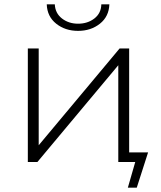

<svg xmlns="http://www.w3.org/2000/svg" viewBox="-20 -745 740 883"><path d="M108 0V-522H158V-77L530 -522H574V0H524V-445L152 0ZM339 -603Q280 -603 238.5 -636Q197 -669 195 -725H232Q234 -684 265 -660Q296 -636 339 -636Q383 -636 414 -660Q445 -684 446 -725H483Q481 -669 439.5 -636Q398 -603 339 -603ZM568 118 602 0H524V-44H661L609 118Z"/></svg>

Font: Montserrat Z Light
Style: Regular
Weight: 300
Designer: Julieta Ulanovsky
Foundry: Julieta Ulanovsky
Version: Version 8.000